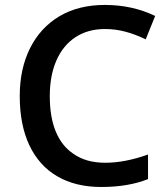

<svg xmlns="http://www.w3.org/2000/svg" viewBox="-20 -744 672 774"><path d="M59.6 -356.9Q59.6 -466.8 101.3 -550Q143.1 -633.3 220.7 -679.2Q297.4 -724.1 402.8 -724.1Q513.2 -724.1 605.5 -679.7L567.4 -585.4Q525.9 -605.5 485.8 -616.2Q445.8 -627 403.3 -627Q334.5 -627 284.4 -594.2Q234.4 -561.5 207.5 -500.5Q180.7 -439.5 180.7 -356Q180.7 -271.5 205.1 -213.1Q229.5 -154.8 275.9 -124Q326.7 -87.9 404.3 -87.9Q483.9 -87.9 576.7 -121.1V-22Q497.1 9.8 388.2 9.8Q284.7 9.8 210.9 -33.2Q137.2 -76.2 98.4 -158.4Q59.6 -240.7 59.6 -356.9Z"/></svg>

Font: Viking Open Sans Light
Style: Bold
Weight: 600
Foundry: Ascender Corporation
Version: Version 2.001